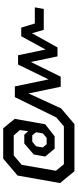

<svg xmlns="http://www.w3.org/2000/svg" viewBox="338 -878 486 1202"><g transform="rotate(-90 581.0 -277.0)"><path d="M36 -144 83 -410 189 -500H379L438 -428L404 -237L329 -178H251L202 -237L215 -309L284 -368H339L359 -345H361L365 -375L368 -395L334 -434H209L150 -384L113 -170L154 -120H391L447 -168L574 -427H641L685 -216L778 -407H836L872 -235L955 -387H1009L1035 -302H1136L1126 -246H995L974 -320L885 -160H829L794 -327L702 -140H639L597 -341L503 -137L405 -54H110ZM319 -228 347 -252 354 -294 335 -318H295L266 -294L259 -252L279 -228Z"/></g></svg>

Font: Chakra Petch
Style: Italic
Weight: 400
Italic angle: -10°
Designer: Katatrad Aksorn Co.,Ltd.
Foundry: Cadson Demak Co.,Ltd.
Version: Version 1.000; ttfautohint (v1.6)